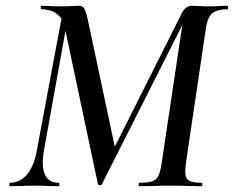

<svg xmlns="http://www.w3.org/2000/svg" viewBox="-20 -645 810 665"><path d="M463 0Q460 0 460 -6Q460 -12 463 -12Q492 -12 507 -17Q522 -22 529 -37Q536 -52 540 -81L615 -582L639 -613L333 -7Q331 -3 325.5 -3.5Q320 -4 319 -8L206 -542Q200 -574 185.5 -589Q171 -604 154.5 -608.5Q138 -613 123 -613Q121 -613 121 -619Q121 -625 123 -625Q136 -625 151.5 -624Q167 -623 184 -623Q208 -623 226.5 -624Q245 -625 255 -625Q266 -625 272 -615Q278 -605 285 -573L382 -116L328 -38L610 -600Q623 -625 645 -625Q653 -625 670.5 -624Q688 -623 702 -623Q724 -623 738.5 -624Q753 -625 768 -625Q770 -625 770 -619Q770 -613 768 -613Q735 -613 717 -600.5Q699 -588 693 -546L624 -81Q618 -38 628 -25Q638 -12 678 -12Q681 -12 681 -6Q681 0 678 0Q657 0 629.5 -1Q602 -2 570 -2Q539 -2 512 -1Q485 0 463 0ZM15 0Q12 0 12 -6Q12 -12 15 -12Q49 -12 73 -40Q97 -68 107 -121L197 -602L218 -600L132 -123Q123 -69 135.5 -40.5Q148 -12 183 -12Q186 -12 186 -6Q186 0 183 0Q165 0 144.5 -1Q124 -2 98 -2Q75 -2 54.5 -1Q34 0 15 0Z"/></svg>

Font: Cormorant Light SemiBold
Style: Italic
Weight: 600
Italic angle: -10°
Version: Version 4.000